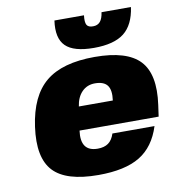

<svg xmlns="http://www.w3.org/2000/svg" viewBox="-80 -771 776 853"><g transform="rotate(-10 308.0 -345.0)"><path d="M604 -199.2H247.1Q234.4 -106 313 -106Q342.8 -106 361.1 -119.1Q379.4 -132.3 388.7 -161.1H578.6Q550.3 -71.3 483.4 -30.8Q416.5 9.8 296.4 9.8Q150.4 9.8 93.3 -51.8Q36.1 -113.3 55.2 -250Q74.2 -386.7 148.9 -448.2Q223.6 -509.8 369.6 -509.8Q515.1 -509.8 572.8 -448.2Q630.4 -386.7 611.3 -251ZM350.6 -394Q315.4 -394 292 -370.4Q268.6 -346.7 262.7 -305.2H416Q422.4 -351.6 406.5 -372.8Q390.6 -394 350.6 -394ZM567.4 -700.2Q556.2 -621.1 510.7 -585.4Q465.3 -549.8 374.5 -549.8Q283.7 -549.8 247.3 -585.7Q210.9 -621.6 222.2 -700.2H355.5Q351.6 -669.9 358.6 -657.2Q365.7 -644.5 387.7 -645Q407.7 -645 419.2 -658.4Q430.7 -671.9 434.6 -700.2Z"/></g></svg>

Font: Fivo Sans Black
Style: Regular
Weight: 900
Designer: Alexander Slobzheninov
Foundry: Alexander Slobzheninov
Version: 1.0